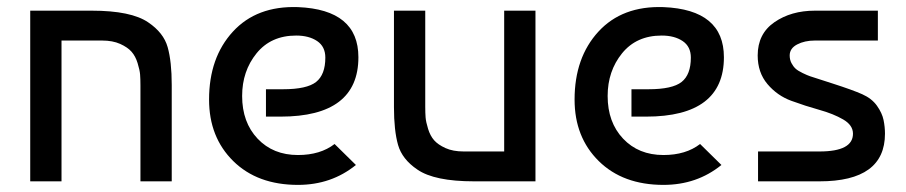

<svg xmlns="http://www.w3.org/2000/svg" viewBox="-20 -510 2549 540"><path d="M65 -480H238Q349 -480 397 -447Q440 -418 451.5 -377.5Q463 -337 463 -271V0H375V-270Q375 -288 374 -300.5Q373 -313 367 -332.5Q361 -352 350 -364.5Q339 -377 318 -386.5Q297 -396 267 -396H153V0H65Z M818 -490Q988 -483 988 -349Q988 -182 769 -182H728V-259H776Q843 -259 869 -279.5Q895 -300 895 -348Q895 -379 872 -394.5Q849 -410 813 -410Q742 -410 701.5 -360Q661 -310 661 -240Q661 -166 704.5 -120Q748 -74 818 -74Q881 -74 921 -105L981 -46Q912 10 818 10Q704 10 636 -57Q568 -124 568 -230Q568 -348 635 -421Q702 -494 818 -490Z M1486 0H1313Q1202 0 1154 -33Q1111 -62 1099.5 -102.5Q1088 -143 1088 -209V-480H1176V-210Q1176 -192 1177 -179.5Q1178 -167 1184 -147.5Q1190 -128 1201 -115.5Q1212 -103 1233 -93.5Q1254 -84 1284 -84H1398V-480H1486Z M1846 -490Q2016 -483 2016 -349Q2016 -182 1797 -182H1756V-259H1804Q1871 -259 1897 -279.5Q1923 -300 1923 -348Q1923 -379 1900 -394.5Q1877 -410 1841 -410Q1770 -410 1729.5 -360Q1689 -310 1689 -240Q1689 -166 1732.5 -120Q1776 -74 1846 -74Q1909 -74 1949 -105L2009 -46Q1940 10 1846 10Q1732 10 1664 -57Q1596 -124 1596 -230Q1596 -348 1663 -421Q1730 -494 1846 -490Z M2449 -480V-396H2272Q2243 -396 2222 -385Q2201 -374 2201 -354Q2201 -342 2206 -332.5Q2211 -323 2217.5 -317Q2224 -311 2237.5 -304.5Q2251 -298 2258.5 -295.5Q2266 -293 2322 -275Q2378 -257 2405 -245Q2432 -233 2446.5 -212.5Q2461 -192 2465 -172.5Q2469 -153 2469 -134Q2469 0 2285 0H2112V-84H2285Q2379 -84 2379 -134Q2379 -158 2351.5 -174Q2324 -190 2284.5 -201Q2245 -212 2205.5 -226.5Q2166 -241 2138.5 -273.5Q2111 -306 2111 -354Q2111 -415 2158 -447.5Q2205 -480 2272 -480Z"/></svg>

Font: Baumans
Style: Regular
Weight: 400
Designer: Henadij Zarechnjuk
Foundry: Cyreal (www.cyreal.org)
Version: Version 001.001